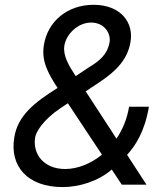

<svg xmlns="http://www.w3.org/2000/svg" viewBox="-20 -754 679 784"><path d="M588.1 -318.2H507.1C498.9 -268.5 480.5 -224.4 455.6 -187.9L329.9 -381L389.2 -420.5C455.6 -464.8 501.4 -512.8 512.8 -582.4C527 -663.4 471.6 -734.4 362.2 -734.4C255.7 -734.4 174.7 -667.6 159.1 -569.6C148.8 -505 175.4 -455.3 215.2 -394.9C120.4 -335.9 52.2 -281.2 38.4 -193.2C18.5 -75.3 92.3 9.9 235.8 9.9C302.6 9.9 381 -13.5 436.4 -61.8L477.3 0H578.1L498.9 -121.8C530.9 -156.6 570.7 -214.5 588.1 -318.2ZM242.9 -568.2C250.4 -613.6 296.9 -661.9 352.3 -661.9C404.8 -661.9 433.2 -619.3 427.6 -582.4C419 -532.7 387.8 -505.7 342.3 -478.7L289.1 -443.2C260.3 -486.9 236.2 -527.7 242.9 -568.2ZM245.7 -63.9C159.1 -63.9 112.2 -125 123.6 -193.2C126.4 -213.1 153.8 -263.5 227.3 -312.5L257.1 -332.4L396.3 -122.5C350.1 -84.9 296.2 -63.9 245.7 -63.9Z"/></svg>

Font: TID UI
Style: Italic
Weight: 400
Italic angle: -9.39999°
Designer: The TID Project Authors
Foundry: Bakken & Bæck
Version: Version 1.001;hotconv 1.0.109;makeotfexe 2.5.65596